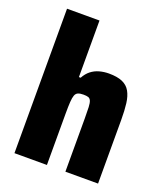

<svg xmlns="http://www.w3.org/2000/svg" viewBox="-137 -836 797 928"><g transform="rotate(20 261.5 -371.5)"><path d="M47 0V-743H214V-452H223Q236 -476 254.5 -490.5Q273 -505 296.5 -511.5Q320 -518 345 -518Q388 -518 414.5 -506.5Q441 -495 454.5 -471Q468 -447 472.5 -411.5Q477 -376 477 -327V0H309V-273Q309 -311 308 -332Q307 -353 302.5 -363.5Q298 -374 289 -377Q280 -380 264 -380Q246 -380 236 -375.5Q226 -371 221.5 -359Q217 -347 215.5 -324Q214 -301 214 -264V0Z"/></g></svg>

Font: Saira SemiCondensed ExtraBold
Style: Regular
Weight: 800
Width: 4
Designer: Hector Gatti with collaboration of the Omnibus-Type team
Foundry: Omnibus-Type
Version: Version 1.101